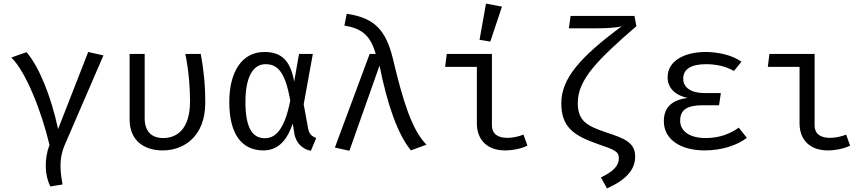

<svg xmlns="http://www.w3.org/2000/svg" viewBox="-20 -828 4840 1071"><path d="M472 -538 304 -108C264 -295 197 -457 128 -537L43 -507C124 -430 212 -206 256 -20C227 57 228 148 261 212L329 201C313 115 311 52 340 -17L557 -519Z M1100 -527H1014C1034 -426 1040 -336 1040 -263C1040 -101 961 -58 891 -58C826 -58 787 -94 787 -169V-527H703V-161C703 -46 781 11 888 11C1007 11 1125 -68 1125 -255C1125 -357 1116 -439 1100 -527Z M1455 -538C1325 -538 1259 -421 1259 -259C1259 -77 1330 11 1450 11C1539 11 1586 -58 1613 -139L1622 -83C1631 -27 1672 6 1714 13L1744 -58C1714 -70 1704 -85 1699 -110L1674 -246L1725 -527H1648L1621 -373C1599 -497 1544 -538 1455 -538ZM1461 -470C1528 -470 1571 -428 1599 -267C1565 -89 1507 -57 1457 -57C1386 -57 1349 -119 1349 -259C1349 -396 1390 -470 1461 -470Z M2042 -527 1848 -5 1929 13 2097 -462C2143 -235 2199 -80 2272 11L2359 -21C2278 -102 2228 -263 2172 -499C2133 -660 2069 -729 1914 -751L1901 -685C2010 -668 2048 -620 2076 -527Z M2691 -808 2655 -606 2715 -596 2780 -791ZM2640 -455V-140C2640 -44 2702 11 2797 11C2845 11 2898 -2 2922 -16L2900 -77C2871 -66 2839 -59 2811 -59C2760 -59 2724 -78 2724 -130V-527H2472L2463 -455Z M3519 -739H3163L3153 -670H3303C3342 -670 3422 -672 3449 -682C3216 -510 3111 -390 3111 -252C3111 -118 3181 -71 3319 -23C3404 6 3432 16 3432 54C3432 104 3390 133 3332 162L3366 223C3472 175 3523 120 3523 45C3523 -34 3462 -56 3360 -90C3249 -127 3203 -156 3203 -255C3203 -385 3316 -497 3530 -682Z M3991 -241 4001 -309H3907C3835 -309 3791 -340 3791 -389C3791 -445 3839 -470 3919 -470C3973 -470 4028 -459 4074 -432L4116 -484C4062 -522 3982 -538 3916 -538C3800 -538 3704 -490 3704 -397C3704 -341 3741 -298 3815 -282C3731 -270 3683 -232 3683 -152C3683 -47 3781 11 3910 11C4012 11 4095 -20 4146 -59L4101 -116C4052 -81 3992 -58 3916 -58C3827 -58 3774 -96 3774 -155C3774 -215 3812 -241 3901 -241Z M4440 -455V-140C4440 -44 4502 11 4597 11C4645 11 4698 -2 4722 -16L4700 -77C4671 -66 4639 -59 4611 -59C4560 -59 4524 -78 4524 -130V-527H4272L4263 -455Z"/></svg>

Font: FiraMono Nerd Font
Style: Regular
Weight: 400
Designer: Carrois Corporate & Edenspiekermann AG
Foundry: Carrois Corporate GbR & Edenspiekermann AG
Version: Version 003.206;Nerd Fonts 3.3.0